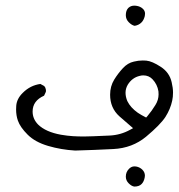

<svg xmlns="http://www.w3.org/2000/svg" viewBox="-20 -381 639 687"><path d="M499 -332Q499 -341.8 491.7 -349.1Q482.4 -358.4 466.8 -360.4Q463.9 -360.8 460.9 -360.8Q448.7 -360.8 440.9 -354L439 -352.5Q430.2 -343.3 430.2 -326.7Q430.2 -312 440.9 -301.3Q451.7 -290.5 461.9 -288.6Q476.6 -291 485.8 -300.3Q494.1 -308.1 498 -323.2Q499 -328.1 499 -332ZM473.1 22.5Q446.8 3.9 435.5 -19.5Q429.2 -34.7 429.2 -49.3Q429.2 -64 437 -77.6Q452.6 -103 479.5 -109.4Q486.3 -111.3 492.7 -111.3Q512.7 -111.3 525.9 -97.2Q543 -79.1 546.9 -54.2Q547.4 -48.3 547.4 -43.5Q547.4 -23.4 536.1 -5.4Q523.4 15.6 507.3 34.7L502.9 39.6Q483.9 29.8 473.1 22.5ZM37.6 10.3Q37.6 32.2 43.9 50.3Q52.2 74.2 78.9 100.8Q105.5 127.4 152.1 141.1Q198.7 154.8 249 157.7Q317.4 155.8 385.5 152.3Q453.6 148.9 502.9 107.9Q553.2 65.9 571.8 37.6Q589.8 9.3 596.2 -21Q599.1 -33.7 599.1 -50Q599.1 -66.4 594.2 -86.9Q586.4 -121.6 555.4 -141.8Q524.4 -162.1 503.4 -164.1Q497.1 -164.6 490.7 -164.6Q475.1 -164.6 459 -160.6Q437 -155.8 419.7 -137Q402.3 -118.2 388.7 -96.2Q374 -72.3 374 -42Q374 5.4 407.2 35.2Q426.3 52.2 456.1 77.6L445.3 83.5Q411.6 102.1 372.6 104Q300.3 107.4 280 107.4Q259.8 107.4 240.5 106.2Q221.2 105 198.2 101.1Q143.6 91.3 116.2 64.5Q96.7 44.4 96.7 18.1Q96.7 -20.5 137.7 -38.6L144 -52.2Q144.5 -53.7 144.5 -55.9Q144.5 -58.1 144 -61Q143.1 -67.9 138.2 -73.2L124.5 -80.6Q88.4 -75.7 61.5 -48.8Q40 -27.8 38.1 -2.4Q37.6 4.4 37.6 10.3ZM498.5 247.6Q498.5 235.4 489.5 226.3Q480.5 217.3 467.3 214.8Q463.9 214.4 460.4 214.4Q450.7 214.4 441.9 222.7Q430.2 234.4 430.2 251Q430.2 264.6 440.4 274.9Q450.7 285.2 460.4 286.6Q478 286.6 486.8 277.3Q494.6 269.5 497.6 254.9Q498.5 251.5 498.5 247.6Z"/></svg>

Font: NaikaiFont
Style: Light
Weight: 300
Version: Version 1.89